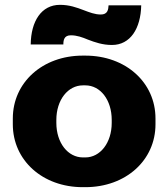

<svg xmlns="http://www.w3.org/2000/svg" viewBox="-20 -762 695 794"><path d="M326 -720C297 -731 267 -742 228 -742C151 -742 108 -674 107 -578H242C242 -596 245 -616 273 -616C298 -616 320 -608 344 -598C373 -587 404 -576 443 -576C519 -576 562 -644 564 -740H429C428 -722 425 -702 397 -702C372 -702 350 -711 326 -720ZM322 12H333C500 12 623 -99 623 -248V-272C623 -421 500 -532 333 -532H322C156 -532 33 -421 33 -272V-248C33 -99 156 12 322 12ZM323 -111C261 -111 213 -171 213 -254V-266C213 -349 261 -409 323 -409H333C395 -409 442 -349 442 -266V-254C442 -171 394 -111 333 -111Z"/></svg>

Font: Fixel Display ExtraBold
Style: Regular
Weight: 800
Designer: AlfaBravo + MacPaw
Foundry: Kyrylo Tkachov, Marchela Mozhyna, Serhii Makarenko, Maria Weinstein, Zakhar Kryvoshyya
Version: Version 1.211